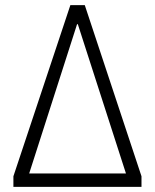

<svg xmlns="http://www.w3.org/2000/svg" viewBox="-20 -725 602 745"><path d="M32 0V-41L253 -705H309L529 -41V0ZM279 -631 83 -20V-52H479V-20L282 -631Z"/></svg>

Font: Nunito Sans 10pt Condensed Light
Style: Regular
Weight: 300
Width: 3
Designer: Vernon Adams
Foundry: Vernon Adams
Version: Version 3.101;gftools[0.9.27]